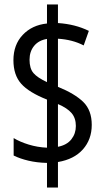

<svg xmlns="http://www.w3.org/2000/svg" viewBox="-20 -780 469 858"><path d="M190 -52Q145 -53 107 -62Q69 -71 41 -85V-163Q69 -146 108 -134Q147 -122 190 -120V-335Q109 -367 74.5 -406Q40 -445 40 -511Q40 -580 81.5 -624Q123 -668 190 -675V-760H239V-677Q316 -672 377 -642L354 -577Q304 -603 239 -607V-392Q315 -361 352.5 -324Q390 -287 390 -222Q390 -157 350.5 -112.5Q311 -68 239 -56V58H190ZM190 -606Q153 -600 132.5 -575Q112 -550 112 -513Q112 -474 129.5 -453.5Q147 -433 190 -413ZM239 -124Q279 -132 299 -157.5Q319 -183 319 -217Q319 -252 300 -274.5Q281 -297 239 -315Z"/></svg>

Font: Noto Sans Gurmukhi ExtraCondensed
Style: Regular
Weight: 400
Width: 2
Designer: Jelle Bosma - Monotype Design Team
Foundry: Monotype Imaging Inc.
Version: Version 2.004; ttfautohint (v1.8.4.7-5d5b)